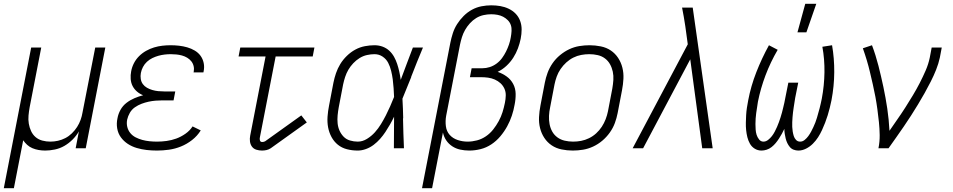

<svg xmlns="http://www.w3.org/2000/svg" viewBox="-44 -780 5014 1010"><path d="M-24 210 120 -530H173L112 -216Q108 -194 106 -172Q104 -150 107.5 -129.5Q111 -109 119.5 -90.5Q128 -72 143 -59Q158 -46 178.5 -40.5Q199 -35 221 -35Q241 -35 261 -39.5Q281 -44 299.5 -53.5Q318 -63 334 -78.5Q350 -94 361.5 -112Q373 -130 380 -149.5Q387 -169 390 -188L457 -530H510L407 0H354L371 -89Q358 -66 338 -46Q318 -26 294.5 -12.5Q271 1 244.5 6.5Q218 12 194 12Q176 12 159 9Q142 6 126.5 -0.5Q111 -7 99 -18Q87 -29 78 -42L29 210Z M782 12Q754 12 727.5 9Q701 6 675.5 -1.5Q650 -9 628.5 -23Q607 -37 592 -57.5Q577 -78 572.5 -104.5Q568 -131 574 -158Q578 -181 590 -202.5Q602 -224 621.5 -239Q641 -254 663.5 -263.5Q686 -273 709 -279Q691 -286 676.5 -298.5Q662 -311 653.5 -327.5Q645 -344 643.5 -364.5Q642 -385 646 -405Q650 -427 660.5 -447.5Q671 -468 687.5 -484.5Q704 -501 724.5 -512.5Q745 -524 766.5 -530.5Q788 -537 810 -539.5Q832 -542 853 -542Q876 -542 898 -539.5Q920 -537 941 -531Q962 -525 980.5 -514Q999 -503 1011 -486.5Q1023 -470 1027.5 -448.5Q1032 -427 1027 -404L1026 -399H974L975 -402Q978 -418 974.5 -432.5Q971 -447 962 -458Q953 -469 940.5 -476.5Q928 -484 913.5 -488Q899 -492 884 -493.5Q869 -495 854 -495Q838 -495 821.5 -493Q805 -491 789 -486.5Q773 -482 757.5 -474.5Q742 -467 729 -455Q716 -443 708 -427.5Q700 -412 697 -396Q694 -380 696.5 -364.5Q699 -349 707.5 -337.5Q716 -326 729 -318.5Q742 -311 757.5 -306.5Q773 -302 788.5 -300.5Q804 -299 820 -299H878L869 -252H811Q793 -252 774.5 -250.5Q756 -249 737.5 -245Q719 -241 700.5 -234Q682 -227 665.5 -215.5Q649 -204 639 -186.5Q629 -169 625 -151Q621 -131 625.5 -112.5Q630 -94 641.5 -80Q653 -66 669.5 -57.5Q686 -49 704.5 -44Q723 -39 742.5 -37Q762 -35 782 -35Q807 -35 832.5 -38.5Q858 -42 883 -51Q908 -60 931.5 -76.5Q955 -93 969 -115L1012 -94Q994 -65 966.5 -43.5Q939 -22 908 -9.5Q877 3 845 7.5Q813 12 782 12Z M1334 12Q1319 12 1304.5 7.5Q1290 3 1281.5 -8.5Q1273 -20 1271 -35.5Q1269 -51 1272 -66L1353 -483H1211L1220 -530H1610L1601 -483H1406L1323 -57Q1321 -49 1323.5 -41Q1326 -33 1335 -33Q1339 -33 1343.5 -34Q1348 -35 1351 -37L1541 -173L1570 -136L1380 0Q1369 7 1357.5 9.5Q1346 12 1334 12Z M1838 12Q1808 12 1781 5Q1754 -2 1733.5 -18.5Q1713 -35 1700 -59Q1687 -83 1682 -110Q1677 -137 1679 -166Q1681 -195 1687 -225L1710 -345Q1715 -370 1723.5 -395Q1732 -420 1746 -443Q1760 -466 1780.5 -486Q1801 -506 1825 -519Q1849 -532 1875 -537Q1901 -542 1926 -542Q1949 -542 1969 -534.5Q1989 -527 2004 -513Q2019 -499 2029 -481Q2039 -463 2045.5 -443Q2052 -423 2056.5 -402.5Q2061 -382 2064 -360Q2080 -403 2096 -445.5Q2112 -488 2128 -530H2181Q2165 -492 2149.5 -453.5Q2134 -415 2119 -376V-374Q2107 -346 2096 -317.5Q2085 -289 2073 -261Q2075 -235 2075.5 -209.5Q2076 -184 2077 -158L2076 -157Q2077 -117 2078 -78Q2079 -39 2081 0H2028Q2028 -41 2028.5 -82.5Q2029 -124 2029 -166Q2019 -145 2007.5 -125Q1996 -105 1983.5 -86Q1971 -67 1955.5 -49.5Q1940 -32 1921.5 -18Q1903 -4 1881 4Q1859 12 1838 12ZM1838 -35Q1863 -35 1886.5 -49.5Q1910 -64 1928 -84Q1946 -104 1960 -127Q1974 -150 1986 -173.5Q1998 -197 2008.5 -221Q2019 -245 2029 -270Q2028 -293 2026.5 -316.5Q2025 -340 2022 -362.5Q2019 -385 2013.5 -407.5Q2008 -430 1998 -449.5Q1988 -469 1969 -482Q1950 -495 1926 -495Q1907 -495 1886.5 -490.5Q1866 -486 1847.5 -474.5Q1829 -463 1814 -447Q1799 -431 1788.5 -413Q1778 -395 1771.5 -375Q1765 -355 1761 -336L1738 -216Q1734 -194 1732 -173Q1730 -152 1732 -131.5Q1734 -111 1742 -93Q1750 -75 1763.5 -61Q1777 -47 1797 -41Q1817 -35 1838 -35Z M2176 210 2325 -555Q2330 -580 2338 -605Q2346 -630 2360.5 -653Q2375 -676 2395 -696Q2415 -716 2439 -729Q2463 -742 2489 -747Q2515 -752 2540 -752Q2565 -752 2588 -748Q2611 -744 2632 -734Q2653 -724 2668.5 -708Q2684 -692 2692 -670.5Q2700 -649 2700 -625Q2700 -601 2695 -576Q2690 -551 2680.5 -525.5Q2671 -500 2656 -476.5Q2641 -453 2620 -433.5Q2599 -414 2574 -402Q2600 -393 2621.5 -377.5Q2643 -362 2655.5 -338.5Q2668 -315 2668.5 -286.5Q2669 -258 2663 -229Q2658 -200 2648.5 -171.5Q2639 -143 2624 -115.5Q2609 -88 2588 -63Q2567 -38 2540.5 -20.5Q2514 -3 2484 4.5Q2454 12 2425 12Q2400 12 2377 7Q2354 2 2335 -10.5Q2316 -23 2303.5 -41.5Q2291 -60 2286 -83L2229 210ZM2416 -35Q2440 -35 2465 -41.5Q2490 -48 2512 -63Q2534 -78 2550.5 -99Q2567 -120 2579.5 -143Q2592 -166 2599.5 -190Q2607 -214 2612 -239Q2616 -258 2616.5 -277.5Q2617 -297 2609.5 -313.5Q2602 -330 2589 -342Q2576 -354 2559 -361.5Q2542 -369 2523.5 -371.5Q2505 -374 2485 -374H2428L2437 -421H2494Q2513 -421 2532 -427Q2551 -433 2568 -445.5Q2585 -458 2597 -474.5Q2609 -491 2618 -509Q2627 -527 2633.5 -546Q2640 -565 2643 -584Q2646 -600 2647 -617Q2648 -634 2643 -648.5Q2638 -663 2627 -674Q2616 -685 2602.5 -692Q2589 -699 2573 -702Q2557 -705 2540 -705Q2520 -705 2499.5 -700.5Q2479 -696 2461 -685Q2443 -674 2428 -657.5Q2413 -641 2402.5 -622.5Q2392 -604 2386 -584.5Q2380 -565 2376 -546L2303 -171Q2298 -143 2301.5 -116Q2305 -89 2321.5 -70.5Q2338 -52 2363.5 -43.5Q2389 -35 2416 -35Z M2969 12Q2939 12 2910 6Q2881 0 2858 -15.5Q2835 -31 2819.5 -54.5Q2804 -78 2797 -106Q2790 -134 2791.5 -164Q2793 -194 2799 -225L2822 -345Q2827 -371 2836.5 -397Q2846 -423 2862.5 -447Q2879 -471 2902 -490Q2925 -509 2950.5 -521Q2976 -533 3003 -537.5Q3030 -542 3057 -542Q3087 -542 3116.5 -536Q3146 -530 3169 -514.5Q3192 -499 3207.5 -475.5Q3223 -452 3230 -424Q3237 -396 3235.5 -366Q3234 -336 3228 -305L3205 -185Q3200 -159 3190.5 -133Q3181 -107 3164 -83Q3147 -59 3124.5 -40Q3102 -21 3076 -9Q3050 3 3023 7.5Q2996 12 2969 12ZM2971 -35Q2992 -35 3013 -39Q3034 -43 3054.5 -53Q3075 -63 3092 -78.5Q3109 -94 3121.5 -113Q3134 -132 3142 -153Q3150 -174 3154 -194L3177 -314Q3181 -337 3182.5 -359.5Q3184 -382 3179.5 -403Q3175 -424 3165 -442Q3155 -460 3138.5 -472.5Q3122 -485 3100.5 -490Q3079 -495 3056 -495Q3035 -495 3013.5 -491Q2992 -487 2972 -477Q2952 -467 2935 -451.5Q2918 -436 2905 -417Q2892 -398 2884.5 -377Q2877 -356 2873 -336L2850 -216Q2845 -193 2844 -170.5Q2843 -148 2847 -127Q2851 -106 2861 -88Q2871 -70 2888 -57.5Q2905 -45 2926.5 -40Q2948 -35 2971 -35Z M3284 0 3574 -547 3561 -642Q3557 -667 3553 -691.5Q3549 -716 3544 -740H3600L3705 0H3650L3587 -468L3339 0Z M3962 12Q3942 12 3926 2Q3910 -8 3901 -24Q3892 -40 3887.5 -58Q3883 -76 3881 -95.5Q3879 -115 3879.5 -134.5Q3880 -154 3881 -173.5Q3882 -193 3885 -213Q3888 -233 3892 -253Q3906 -327 3934.5 -400Q3963 -473 4001 -542L4047 -518Q4009 -453 3983 -384Q3957 -315 3943 -245Q3941 -230 3938.5 -215Q3936 -200 3934 -185.5Q3932 -171 3931 -156.5Q3930 -142 3930 -127.5Q3930 -113 3931 -98.5Q3932 -84 3936 -71Q3940 -58 3949 -46.5Q3958 -35 3972 -35Q3985 -35 3996.5 -44Q4008 -53 4016.5 -64Q4025 -75 4031.5 -87.5Q4038 -100 4043.5 -112.5Q4049 -125 4053.5 -137.5Q4058 -150 4062 -162.5Q4066 -175 4069.5 -188Q4073 -201 4076 -214Q4079 -227 4082 -239.5Q4085 -252 4087 -265L4103 -345H4155L4139 -265Q4137 -252 4135 -239.5Q4133 -227 4131 -214Q4129 -201 4127.5 -188.5Q4126 -176 4125 -163Q4124 -150 4123.5 -137.5Q4123 -125 4123.5 -112.5Q4124 -100 4126 -88Q4128 -76 4131.5 -64.5Q4135 -53 4143.5 -44Q4152 -35 4165 -35Q4178 -35 4189 -44Q4200 -53 4208 -64Q4216 -75 4222.5 -87Q4229 -99 4234.5 -111Q4240 -123 4245 -135.5Q4250 -148 4253.5 -160.5Q4257 -173 4260.5 -185.5Q4264 -198 4267.5 -210.5Q4271 -223 4273.5 -235.5Q4276 -248 4279 -261Q4292 -330 4293 -399.5Q4294 -469 4282 -534L4333 -542Q4345 -473 4344.5 -400Q4344 -327 4330 -253Q4326 -233 4321 -213Q4316 -193 4310 -173.5Q4304 -154 4296.5 -134.5Q4289 -115 4280 -95.5Q4271 -76 4259.5 -58Q4248 -40 4232 -24Q4216 -8 4196 2Q4176 12 4156 12Q4143 12 4131 7.5Q4119 3 4111 -6.5Q4103 -16 4097.5 -27.5Q4092 -39 4089 -51.5Q4086 -64 4084 -76.5Q4082 -89 4082 -102Q4076 -89 4069 -76.5Q4062 -64 4054 -51.5Q4046 -39 4036.5 -27.5Q4027 -16 4015 -6.5Q4003 3 3989 7.5Q3975 12 3962 12ZM4151 -610 4192 -760H4250L4198 -610Z M4577 0Q4584 -35 4583.5 -69.5Q4583 -104 4579.5 -137.5Q4576 -171 4571.5 -204.5Q4567 -238 4561 -270.5Q4555 -303 4547.5 -335.5Q4540 -368 4532.5 -400Q4525 -432 4515.5 -463.5Q4506 -495 4495 -526L4543 -542Q4563 -489 4577 -434Q4591 -379 4603 -322.5Q4615 -266 4623.5 -208.5Q4632 -151 4635 -92Q4656 -123 4677.5 -153.5Q4699 -184 4719 -215.5Q4739 -247 4758 -278.5Q4777 -310 4794 -343Q4811 -376 4825.5 -409.5Q4840 -443 4847 -477L4857 -530H4910L4900 -477Q4893 -445 4880.5 -413.5Q4868 -382 4852.5 -351.5Q4837 -321 4820 -290.5Q4803 -260 4785 -230.5Q4767 -201 4748.5 -172Q4730 -143 4710 -114Q4690 -85 4670 -56.5Q4650 -28 4630 0Z"/></svg>

Font: Lode Dark
Style: Italic
Weight: 400
Italic angle: -11°
Monospace: yes
Designer: Belleve Invis
Foundry: Belleve Invis
Version: Version 29.2.0; ttfautohint (v1.8.3)